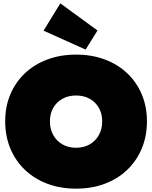

<svg xmlns="http://www.w3.org/2000/svg" viewBox="-20 -1112 908 1146"><path d="M340 -1092 562 -930 491 -816 240 -929ZM434 14Q340.5 14 262.8 -15.2Q185 -44.5 128.8 -98.2Q72.5 -152 41.8 -225.5Q11 -299 11 -388Q11 -476 41.8 -548.8Q72.5 -621.5 128.8 -674.8Q185 -728 262.8 -757Q340.5 -786 434.5 -786Q528 -786 605.5 -757Q683 -728 739.2 -674.8Q795.5 -621.5 826.2 -548.8Q857 -476 857 -388Q857 -299 826.2 -225.5Q795.5 -152 739.2 -98.2Q683 -44.5 605.5 -15.2Q528 14 434 14ZM434 -230Q480 -230 515.2 -250.2Q550.5 -270.5 570.2 -306Q590 -341.5 590 -388Q590 -433.5 570.2 -468.2Q550.5 -503 515.2 -522.5Q480 -542 434 -542Q388 -542 352.8 -522.5Q317.5 -503 297.8 -468.2Q278 -433.5 278 -388Q278 -341.5 297.8 -306Q317.5 -270.5 352.8 -250.2Q388 -230 434 -230Z"/></svg>

Font: Hepta Slab Black
Style: Regular
Weight: 900
Designer: Michael LaGattuta
Foundry: Michael LaGattuta
Version: Version 1.102